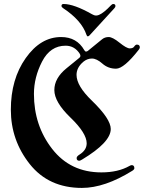

<svg xmlns="http://www.w3.org/2000/svg" viewBox="-20 -900 706 942"><path d="M33.2 0ZM281.7 -721.7ZM546.4 -870.1Q546.4 -865.2 541 -859.4L419.4 -726.6Q415 -721.7 410.9 -721.7Q406.7 -721.7 404.3 -729Q380.9 -799.8 289.1 -860.4Q281.7 -865.2 281.7 -871.1Q281.7 -880.4 292 -880.4Q342.8 -880.4 431.6 -830.1Q442.9 -823.7 450.4 -823.7Q458 -823.7 465.3 -826.7Q488.8 -836.4 523.9 -873.5Q530.3 -880.4 535.6 -880.4Q546.4 -880.4 546.4 -870.1ZM279.8 -718.3Q356.9 -718.3 393.6 -653.8Q397.5 -647 402.1 -647Q406.7 -647 411.1 -650.4L480.5 -707Q494.1 -718.3 513.2 -718.3Q532.2 -718.3 566.7 -690.4Q601.1 -662.6 616.7 -662.6Q632.3 -662.6 638.2 -671.4Q645 -681.2 651.4 -681.2Q666 -681.2 666 -667.5Q666 -662.6 660.6 -655.8Q587.9 -563 549.3 -563Q510.7 -563 482.4 -587.9Q454.1 -612.8 431.2 -612.8Q408.2 -612.8 389.2 -597.2Q355.5 -568.8 355.5 -532.7Q355.5 -478.5 431.2 -405.8Q523.4 -316.4 523.4 -267.1Q523.4 -201.7 382.8 -117.2Q373 -111.3 369.1 -111.3Q356 -111.3 356 -124.5Q356 -132.8 370.1 -141.6Q405.3 -163.6 405.3 -196.8Q405.3 -246.6 325.9 -323Q246.6 -399.4 246.6 -458Q246.6 -516.6 306.2 -564.9L369.1 -616.2Q374.5 -620.6 374.5 -625.5Q374.5 -630.4 371.6 -635.7Q346.2 -675.8 301.8 -675.8Q226.6 -675.8 186.5 -598.1Q146.5 -520.5 146.5 -439Q146.5 -284.2 236.1 -169.2Q325.7 -54.2 477.5 -54.2Q559.6 -54.2 615.2 -85.9Q622.1 -89.8 626 -89.8Q639.2 -89.8 639.2 -74.7Q639.2 -68.4 628.9 -62Q493.7 22 381.8 22Q218.8 22 126 -95Q33.2 -211.9 33.2 -361.8Q33.2 -511.7 106.2 -615Q179.2 -718.3 279.8 -718.3Z"/></svg>

Font: UnifrakturMaguntia21
Style: Book
Weight: 400
Designer: j. 'mach' wust, Gerrit Ansmann, Georg Duffner, based on a font by Peter Wiegel, original typeface by Carl Albert Fahrenw
Version: Version 2017-03-19